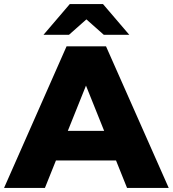

<svg xmlns="http://www.w3.org/2000/svg" viewBox="-34 -929 854 949"><path d="M-14 0 295 -700H490L800 0H594L352 -603H430L188 0ZM155 -136 206 -282H548L599 -136ZM181 -757 311 -909H475L605 -757H479L338 -882H448L307 -757Z"/></svg>

Font: Montserrat Thin ExtraBold
Style: Regular
Weight: 800
Version: Version 9.000